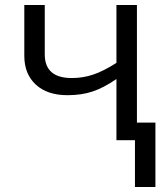

<svg xmlns="http://www.w3.org/2000/svg" viewBox="-20 -555 649 760"><path d="M157.2 -535.2V-339.8Q157.2 -246.1 264.2 -246.1Q308.6 -246.1 349.1 -259.8Q389.6 -273.4 440.9 -306.2V-535.2H522V-69.8H595.2V185.1H514.2V0H440.9V-242.2Q389.6 -207 345.9 -192.6Q302.2 -178.2 247.1 -178.2Q167 -178.2 121.6 -220.2Q76.2 -262.2 76.2 -334V-535.2Z"/></svg>

Font: Open Sans ACDW
Style: acdw
Weight: 400
Foundry: Ascender Corporation
Version: Version 1.10